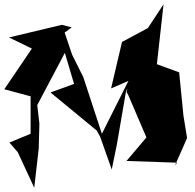

<svg xmlns="http://www.w3.org/2000/svg" viewBox="-45 -810 909 897"><path d="M244 -694 -3 -635 104 -583 -25 -393 98 -360V-185L-1 -144L38 -99L115 67L136 -117L139 -233L129 -319L258 -563L301 -418L191 -378L407 -200L423 -171L477 -18L501 -135L544 -385L565 -423L573 -479L546 -381L555 -364L639 -168L546 -58L782 -50L772 -36L829 -165L812 -270L792 -472L688 -510L719 -790L646 -679L525 -614L474 -397L555 -432L431 -185L344 -450L292 -554L257 -658L290 -682Z"/></svg>

Font: Asimov Silicon
Style: Regular
Weight: 400
Designer: Google
Version: Version 2.000980; 2014